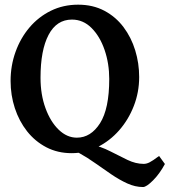

<svg xmlns="http://www.w3.org/2000/svg" viewBox="-20 -628 711 805"><path d="M563.5 -305.2Q563.5 -241.2 541 -183.6Q518.6 -126 479.5 -81.5Q440.4 -37.1 389.2 -11.5Q337.9 14.2 280.8 14.2Q221.7 14.2 174.3 -10.5Q127 -35.2 93.5 -77.6Q60.1 -120.1 42.2 -174.6Q24.4 -229 24.4 -288.6Q24.4 -353 45.2 -410.6Q65.9 -468.3 103.5 -512.7Q141.1 -557.1 193.1 -582.8Q245.1 -608.4 307.6 -608.4Q369.6 -608.4 417.5 -583Q465.3 -557.6 497.8 -514.4Q530.3 -471.2 546.9 -417Q563.5 -362.8 563.5 -305.2ZM671.4 59.6Q649.4 100.6 621.6 128.4Q593.8 156.2 579.6 156.2Q546.9 156.2 513.7 141.1Q480.5 126 446.8 103Q413.1 80.1 379.4 56.2Q345.7 32.2 312.3 13.9Q278.8 -4.4 245.6 -9.3Q245.6 -9.3 260.5 -11.7Q275.4 -14.2 296.1 -17.3Q316.9 -20.5 335.2 -22.5Q353.5 -24.4 359.4 -22.9Q403.3 -13.7 441.7 6.1Q480 25.9 514.6 42.5Q549.3 59.1 582.5 59.1Q593.8 59.1 606.4 53Q619.1 46.9 647 25.9ZM438 -296.9Q438 -361.8 418.5 -418.7Q398.9 -475.6 363.8 -510.7Q328.6 -545.9 281.7 -545.9Q217.3 -545.9 183.6 -481.7Q149.9 -417.5 149.9 -302.2Q149.9 -231.4 170.7 -174.6Q191.4 -117.7 226.1 -84.2Q260.7 -50.8 302.2 -50.8Q360.8 -50.8 399.4 -111.3Q438 -171.9 438 -296.9Z"/></svg>

Font: Namdhinggo
Style: Bold
Weight: 700
Designer: Victor Gaultney
Foundry: SIL International
Version: Version 3.001